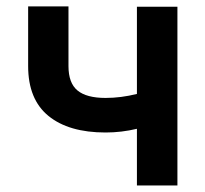

<svg xmlns="http://www.w3.org/2000/svg" viewBox="-20 -566 625 586"><path d="M521.5 -545.4V0H397.9V-172.9Q350.6 -161.6 302.2 -161.6Q189.9 -161.6 127.9 -212.2Q65.9 -262.7 65.9 -364.3V-546.4H189V-364.3Q189 -312.5 216.6 -289.8Q244.1 -267.1 302.2 -267.1Q349.1 -267.1 397.9 -279.3V-545.4Z"/></svg>

Font: Interop SemBd
Style: Regular
Weight: 600
Designer: Rasmus Andersson, Google, Jang Haemin
Foundry: jhaemin
Version: Version 1.007